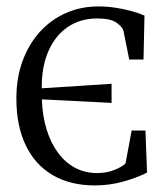

<svg xmlns="http://www.w3.org/2000/svg" viewBox="-20 -567 522 598"><path d="M275.5 10.5Q198.5 10.5 143.8 -21.8Q89 -54 60 -114.8Q31 -175.5 31 -260Q31 -324 50.2 -376.8Q69.5 -429.5 104.2 -467.8Q139 -506 185.5 -526.5Q232 -547 286.5 -547Q312.5 -547 338 -543.2Q363.5 -539.5 387 -533.2Q410.5 -527 430 -518.5L427 -381.5H382.5L364.5 -471Q362.5 -481.5 344.2 -495.5Q326 -509.5 282.5 -509.5Q230.5 -509.5 191.5 -483.2Q152.5 -457 131 -408.2Q109.5 -359.5 110 -292L327.5 -306V-246.5L110.5 -257.5Q112 -206.5 125 -164.2Q138 -122 160.5 -91.5Q183 -61 213.8 -44.5Q244.5 -28 282 -28Q312.5 -28 336.5 -37.8Q360.5 -47.5 371 -58L390 -160.5H433L438 -29.5Q404.5 -12.5 362.2 -1Q320 10.5 275.5 10.5Z"/></svg>

Font: Merriweather 72pt Light
Style: Regular
Weight: 300
Version: Version 2.100